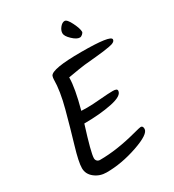

<svg xmlns="http://www.w3.org/2000/svg" viewBox="-213 -1037 1031 1140"><g transform="rotate(-30 302.5 -467.0)"><path d="M208 -333Q154 -162 154 -126Q154 -114 161.5 -106.5Q169 -99 181 -99Q296 -99 435 -136Q480 -148 487 -148Q502 -148 502 -127Q502 -91 391.5 -53Q281 -15 178 -15Q132 -15 97.5 -42Q63 -69 63 -110Q63 -151 92.5 -250Q122 -349 152 -461Q182 -573 182 -650Q182 -661 186 -673Q203 -710 404 -710Q605 -710 605 -681Q605 -661 562 -654Q526 -647 466.5 -641.5Q407 -636 383 -633.5Q359 -631 267 -615V-612Q267 -544 230 -407Q236 -406 270.5 -406Q305 -406 363 -411Q421 -416 450.5 -416Q480 -416 480 -402Q480 -367 398 -350Q316 -333 208 -333ZM441 -788Q420 -788 391.5 -815Q363 -842 363 -861.5Q363 -881 378.5 -900Q394 -919 410.5 -919Q427 -919 448 -876.5Q469 -834 469 -812Q469 -805 459.5 -796.5Q450 -788 441 -788Z"/></g></svg>

Font: Kalam
Style: Regular
Weight: 400
Designer: Lipi Raval (Devanagari and Latin), Jonny Pinhorn (Latin)
Foundry: Indian Type Foundry
Version: Version 2.001;PS 1.0;hotconv 1.0.79;makeotf.lib2.5.61930; tt